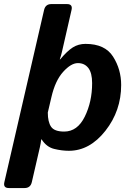

<svg xmlns="http://www.w3.org/2000/svg" viewBox="-52 -741 654 956"><path d="M-7.8 195.3Q-37.1 195.3 -30.3 166L167.5 -691.4Q174.3 -720.7 203.6 -720.7H281.7Q311 -720.7 304.2 -691.4L256.8 -484.4Q252.4 -464.4 245.6 -445.3H247.6Q282.7 -487.3 310.5 -504.9Q338.4 -522.5 374 -522.5Q470.7 -522.5 511 -459Q551.3 -395.5 551.3 -317.9Q551.3 -189.5 472.9 -89.8Q394.5 9.8 291 9.8Q255.9 9.8 217.8 0.5Q179.7 -8.8 155.3 -46.9H153.3Q150.9 -26.4 146.5 -7.8L106.4 166Q99.6 195.3 70.3 195.3ZM186 -180.7Q186 -133.8 202.4 -109.9Q218.8 -85.9 267.6 -85.9Q333.5 -85.9 370.1 -160.2Q406.7 -234.4 406.7 -327.1Q406.7 -377.9 387.9 -402.3Q369.1 -426.8 335.9 -426.8Q301.8 -426.8 262.5 -383.3Q223.1 -339.8 204.1 -257.8Z"/></svg>

Font: Istok
Style: Bold Italic
Weight: 700
Italic angle: -13°
Designer: Andrey V. Panov
Foundry: Andrey V. Panov
Version: Version 1.0.3